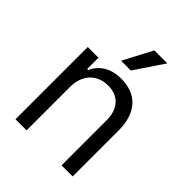

<svg xmlns="http://www.w3.org/2000/svg" viewBox="-220 -904 1025 1025"><g transform="rotate(45 292.5 -392.0)"><path d="M160.5 -328.1C160.5 -423.3 219.5 -477.3 299.7 -477.3C377.5 -477.3 424.7 -426.5 424.7 -340.9V0H508.5V-346.6C508.5 -485.8 434.3 -552.6 323.9 -552.6C241.5 -552.6 190.3 -515.6 164.8 -460.2H157.7V-545.5H76.7V0H160.5ZM254.3 -619.3H328.1L438.9 -784.1H340.9Z"/></g></svg>

Font: Karasuma Gothic
Style: Regular
Weight: 400
Designer: Rasmus Andersson, Ryoko Nishizuka
Foundry: Genbu
Version: Version 1.00